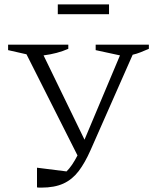

<svg xmlns="http://www.w3.org/2000/svg" viewBox="-20 -851 714 877"><path d="M149 5V-85L284 -68Q297 -81 309 -98.5Q321 -116 334 -141L101 -603L17 -622V-647H292V-628Q242 -606 179 -598L366 -213L528 -598L417 -622V-647H660V-628Q639 -619 621.5 -612Q604 -605 586 -601L394 -166Q368 -107 339 -69Q310 -31 269.5 -12.5Q229 6 169 6Q164 6 159 6Q154 6 149 5ZM244 -786V-831H478V-786Z"/></svg>

Font: Piazzolla SC Light
Style: Regular
Weight: 300
Designer: Juan Pablo del Peral
Foundry: Huerta Tipografica
Version: Version 1.330